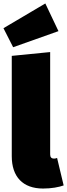

<svg xmlns="http://www.w3.org/2000/svg" viewBox="-43 -1068 388 1110"><path d="M219 -1048 -23 -905 33 -795 295 -888ZM206 22C255 22 297 14 325 4L287 -155C283 -153 277 -151 269 -151C255 -151 247 -159 247 -175V-767L25 -745V-165C25 -46 89 22 206 22Z"/></svg>

Font: Fira Sans Ultra
Style: Regular
Weight: 950
Designer: Carrois Corporate & Edenspiekermann AG
Foundry: Carrois Corporate GbR & Edenspiekermann AG
Version: Version 4.203;PS 004.203;hotconv 1.0.88;makeotf.lib2.5.64775